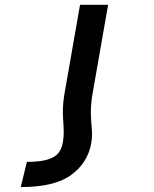

<svg xmlns="http://www.w3.org/2000/svg" viewBox="-20 -570 640 800"><path d="M360 27.5Q363.5 8 363.5 -11Q363.5 -28 361 -50.5Q358.5 -88 358.5 -101Q358.5 -142 366.5 -184.5L430.5 -550H313.5L249.5 -184.5Q242 -143.5 242 -103Q242 -85.5 244 -56.5Q244.5 -50 245 -40.8Q245.5 -31.5 245.5 -19Q245.5 2 242 23Q237.5 50 223.2 67.8Q209 85.5 177.5 95Q146 104.5 92 104.5L66.5 209.5Q207.5 209.5 276.5 159Q345.5 108.5 360 27.5Z"/></svg>

Font: JuliaMono SemiBoldItalic
Style: Regular
Weight: 600
Italic angle: -9°
Monospace: yes
Designer: cormullion
Foundry: corm
Version: Version 0.049; ttfautohint (v1.8.4)